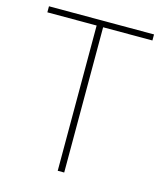

<svg xmlns="http://www.w3.org/2000/svg" viewBox="-106 -779 727 858"><g transform="rotate(15 257.0 -350.0)"><path d="M242 0V-686H272V0ZM14 -672V-700H500V-672Z"/></g></svg>

Font: SUSE Thin
Style: Regular
Weight: 250
Designer: Rene Bieder
Foundry: SUSE
Version: Version 1.000